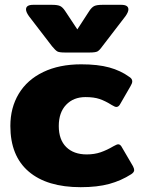

<svg xmlns="http://www.w3.org/2000/svg" viewBox="-20 -762 600 797"><path d="M196 -570 100 -695Q88 -712 88 -723Q88 -742 118 -742H195Q219 -742 229.5 -737Q240 -732 250 -717L301 -640L351 -717Q361 -732 371.5 -737Q382 -742 406 -742H483Q513 -742 513 -723Q513 -712 501 -695L405 -570Q393 -553 384.5 -548.5Q376 -544 351 -544H250Q226 -544 218 -548.5Q210 -553 196 -570ZM23 -239Q23 -315 58 -373Q93 -431 159.5 -463Q226 -495 317 -495Q386 -495 433.5 -482Q481 -469 518 -442Q529 -435 529 -424Q529 -416 521 -403L480 -332Q473 -318 463 -318Q457 -318 444 -326Q417 -343 393.5 -351Q370 -359 335 -359Q285 -359 254.5 -327Q224 -295 224 -239Q224 -182 255 -151.5Q286 -121 340 -121Q372 -121 398 -130Q424 -139 451 -155Q465 -163 471 -163Q480 -163 487 -149L532 -72Q537 -62 537 -56Q537 -47 525 -39Q483 -12 433.5 1.5Q384 15 315 15Q175 15 99 -50Q23 -115 23 -239Z"/></svg>

Font: Mitr SemiBold
Style: Regular
Weight: 600
Designer: Thanarat Vachiruckul
Foundry: Cadson Demak
Version: Version 1.002